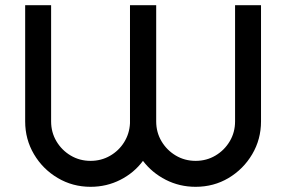

<svg xmlns="http://www.w3.org/2000/svg" viewBox="-20 -720 1103 740"><path d="M986 -252Q986 -183 952 -125.5Q918 -68 861 -34Q804 0 734 0Q672 0 619 -27Q566 -54 531 -100Q497 -54 444 -27Q391 0 329 0Q260 0 202.5 -34Q145 -68 111 -125.5Q77 -183 77 -252V-700H177V-252Q177 -210 197.5 -175.5Q218 -141 252.5 -120.5Q287 -100 329 -100Q370 -100 404 -119.5Q438 -139 458.5 -172Q479 -205 481 -245V-700H582V-252Q582 -210 602.5 -175.5Q623 -141 657.5 -120.5Q692 -100 734 -100Q776 -100 810.5 -120.5Q845 -141 865.5 -175.5Q886 -210 886 -252V-700H986Z"/></svg>

Font: Bruno Ace
Style: Regular
Weight: 400
Version: Version 1.100; ttfautohint (v1.8.4.7-5d5b);gftools[0.9.27]